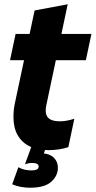

<svg xmlns="http://www.w3.org/2000/svg" viewBox="-20 -689 448 899"><path d="M207 14Q155 14 118.5 -4Q82 -22 62.5 -56.5Q43 -91 43 -141Q43 -156 44.5 -172.5Q46 -189 50 -207L142 -640L297 -669L197 -197Q194 -184 194 -171Q194 -145 210.5 -133Q227 -121 261 -121Q279 -121 295.5 -124.5Q312 -128 328 -133L300 0Q279 7 255 10.5Q231 14 207 14ZM27 -407 53 -530H408L382 -407ZM120 190Q99 190 77.5 186Q56 182 37 174L66 94Q80 102 96 105.5Q112 109 127 109Q144 109 152.5 104.5Q161 100 161 91Q161 74 131 74Q122 74 114 75.5Q106 77 97 80L130 -11L198 -9L181 43L172 29Q210 29 230.5 48Q251 67 251 97Q251 134 220 162Q189 190 120 190Z"/></svg>

Font: Radio Canada Big
Style: Bold Italic
Weight: 700
Italic angle: -12°
Designer: Étienne Aubert Bonn
Foundry: Coppers and Brasses
Version: Version 1.001